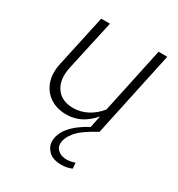

<svg xmlns="http://www.w3.org/2000/svg" viewBox="-170 -592 865 934"><g transform="rotate(30 262.0 -124.5)"><path d="M314 232Q265 232 241 208.5Q217 185 217 154Q217 70 346 0H345L359 -66Q328 -30 291.5 -11Q255 8 211 8Q158 8 120 -17Q82 -42 66 -87Q50 -132 63 -191L126 -481H175L113 -199Q97 -125 128 -80.5Q159 -36 224 -36Q265 -36 302.5 -55.5Q340 -75 369 -111L448 -481H497L394 0Q315 42 286 77.5Q257 113 257 146Q257 168 275.5 182.5Q294 197 322 197Q333 197 345.5 194.5Q358 192 368 188L371 220Q360 225 345 228.5Q330 232 314 232Z"/></g></svg>

Font: Red Hat Text VF
Style: Italic
Weight: 300
Italic angle: -12°
Designer: Pentagram, MCKL
Foundry: Pentagram, MCKL
Version: Version 1.023